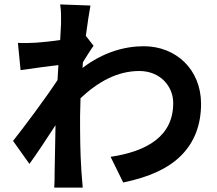

<svg xmlns="http://www.w3.org/2000/svg" viewBox="-20 -813 980 868"><path d="M800 -111C859 -171 889 -248 889 -345C888 -500 775 -604 630 -604C545 -604 448 -578 353 -506L355 -532C371 -557 390 -589 403 -606L368 -651C376 -712 384 -761 389 -788L252 -793C257 -763 256 -734 256 -706L252 -632C212 -626 170 -622 143 -620C110 -618 88 -618 61 -619L73 -496C126 -504 198 -513 244 -519L240 -451C187 -370 92 -243 39 -176L113 -72C146 -117 192 -187 231 -247L229 -142L227 -36C227 -21 227 14 225 35H354C352 13 349 -22 348 -39C342 -129 342 -210 342 -289L344 -369C423 -443 510 -492 610 -492C704 -492 763 -423 763 -348C764 -198 646 -129 480 -104L537 12C654 -12 742 -52 800 -111Z"/></svg>

Font: GenSekiGothic2 TW B
Style: Regular
Weight: 700
Version: Version 2.100;PS 2.1;hotconv 16.6.51;makeotf.lib2.5.65220 DE